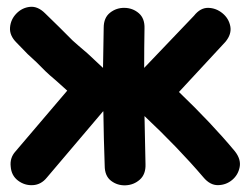

<svg xmlns="http://www.w3.org/2000/svg" viewBox="-20 -553 738 574"><path d="M120 -22 288 -220H289Q290 -141 293 -58Q293 -27 312 -12.5Q331 2 355.5 1Q380 0 398 -16Q416 -32 415 -62Q413 -138 412 -206Q512 -112 588 -23Q608 1 632 0.5Q656 0 674 -15Q692 -30 696.5 -53.5Q701 -77 682 -101Q613 -184 515 -278L654 -428Q673 -451 668.5 -474.5Q664 -498 645 -513.5Q626 -529 602.5 -529.5Q579 -530 560 -506L411 -350Q411 -413 412 -468Q413 -498 395 -513.5Q377 -529 352.5 -529.5Q328 -530 309 -515Q290 -500 290 -470L288 -350L242 -393Q218 -414 214 -417Q210 -420 197 -432L157 -472L115 -513Q93 -535 69.5 -532.5Q46 -530 29 -512.5Q12 -495 10 -471Q8 -447 29 -426L63 -391L89 -367L116 -340L129 -328L151 -309L181 -282L26 -100Q9 -81 12 -55Q14 -28 34 -13Q54 2 78.5 0.5Q103 -1 120 -22Z"/></svg>

Font: Balsamiq Sans
Style: Bold
Weight: 700
Designer: Michael Angeles
Foundry: Balsamiq SRL
Version: Version 1.020; ttfautohint (v1.8.4.7-5d5b);gftools[0.9.26]